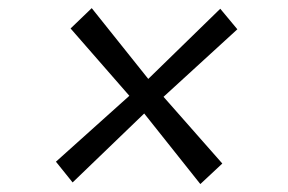

<svg xmlns="http://www.w3.org/2000/svg" viewBox="-20 -545 709 472"><path d="M472.5 -92.5 334.5 -266 158.5 -96.5 117.5 -147.5 298 -309.5 153.5 -475 205.5 -525 344.5 -351 521.5 -523.5 563.5 -473 382 -307 526.5 -143Z"/></svg>

Font: Merriweather 60pt Medium
Style: Italic
Weight: 500
Italic angle: -7.8°
Version: Version 2.101